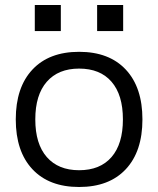

<svg xmlns="http://www.w3.org/2000/svg" viewBox="-20 -737 632 767"><path d="M296 10Q176 10 109.5 -61Q43 -132 43 -260Q43 -388 109.5 -459Q176 -530 296 -530Q416 -530 482.5 -459Q549 -388 549 -260Q549 -132 482.5 -61Q416 10 296 10ZM296 -57Q380 -57 425.5 -109.5Q471 -162 471 -260Q471 -358 425.5 -410.5Q380 -463 296 -463Q213 -463 167 -410.5Q121 -358 121 -260Q121 -162 167 -109.5Q213 -57 296 -57ZM368 -613V-717H472V-613ZM119 -613V-717H223V-613Z"/></svg>

Font: M PLUS 1 Thin
Style: Regular
Weight: 400
Version: Version 1.001